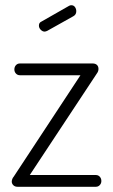

<svg xmlns="http://www.w3.org/2000/svg" viewBox="-20 -715 432 735"><path d="M47 0Q37 0 31 -6Q25 -12 25 -20Q25 -24 27 -29.5Q29 -35 32 -38L288 -427H56Q47 -427 41 -433.5Q35 -440 35 -449Q35 -459 41 -465.5Q47 -472 56 -472H335Q345 -472 351 -466.5Q357 -461 357 -451Q357 -442 351 -434L94 -45H347Q356 -45 362 -38.5Q368 -32 368 -22Q368 -13 362 -6.5Q356 0 347 0ZM151 -594Q143 -594 136 -601Q129 -608 129 -617Q129 -628 138 -632L245 -693Q249 -695 253 -695Q262 -695 267 -688Q272 -681 272 -672Q272 -659 261 -653L161 -597Q159 -596 156 -595Q153 -594 151 -594Z"/></svg>

Font: Dosis ExtraLight Light
Style: Regular
Weight: 300
Version: Version 3.001; ttfautohint (v1.8.2)